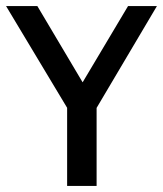

<svg xmlns="http://www.w3.org/2000/svg" viewBox="-38 -615 539 635"><path d="M184 0V-298.5L205 -223.5L-18 -595H85.5L248.5 -320.5H222L385.5 -595H481L261 -223.5L281.5 -297.5V0Z"/></svg>

Font: Encode Sans SC Condensed Medium
Style: Regular
Weight: 500
Width: 3
Designer: Multiple Designers
Foundry: Impallari Type
Version: Version 3.002